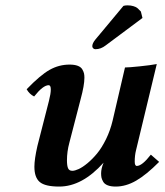

<svg xmlns="http://www.w3.org/2000/svg" viewBox="-20 -684 612 714"><path d="M279.8 -314.9 237.8 -152.8Q229 -120.1 229 -87.9Q229 -67.4 233.2 -58.1Q237.3 -48.8 249 -48.8Q258.3 -48.8 272.7 -55.4Q287.1 -62 305.4 -77.1Q323.7 -92.3 341.1 -113.3Q358.4 -134.3 374.3 -166.5Q390.1 -198.7 398.9 -235.8L444.8 -433.1Q459.5 -433.1 499.5 -437.3Q539.6 -441.4 563 -445.8L485.8 -125Q481 -106 481 -83Q481 -66.9 488.8 -66.9Q508.3 -66.9 541 -108.9L571.8 -82Q524.4 -34.2 486.3 -12.2Q448.2 9.8 410.2 9.8Q392.1 9.8 380.4 5.1Q368.7 0.5 363.8 -8.1Q358.9 -16.6 357.4 -23.4Q356 -30.3 356 -39.1Q356 -57.1 365.2 -79.1Q285.6 9.8 200.2 9.8Q147.9 9.8 127.9 -7.1Q107.9 -23.9 107.9 -64Q107.9 -91.8 119.1 -141.1L162.1 -309.1Q168.9 -335.9 168.9 -351.1Q168.9 -367.2 161.1 -367.2Q140.1 -367.2 106.9 -325.2Q89.4 -334 79.1 -352.1Q129.9 -404.8 164.6 -424.3Q199.2 -443.8 238.8 -443.8Q257.3 -443.8 269.3 -439.2Q281.2 -434.6 286.1 -426Q291 -417.5 292.5 -410.6Q293.9 -403.8 293.9 -395Q293.9 -366.7 279.8 -314.9ZM439 -662.1Q444.8 -664.1 454.1 -664.1Q466.8 -664.1 476.1 -661.1Q485.4 -658.2 489.5 -655Q493.7 -651.9 498 -647Q502.4 -642.1 503.9 -641.1L509.8 -617.2L373 -515.1Q355 -501 335 -501Q330.1 -501 326.7 -504.2Q323.2 -507.3 323.2 -512.2Q323.2 -522.5 334 -536.1Z"/></svg>

Font: Linux Libertine
Style: Bold Italic
Weight: 700
Italic angle: -11.5°
Designer: Philipp H. Poll
Foundry: Philipp H. Poll
Version: Version 4.0.5